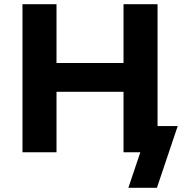

<svg xmlns="http://www.w3.org/2000/svg" viewBox="-20 -725 887 914"><path d="M591 169 648 0H569V-125H826L727 169ZM87 0V-705H249V-425H568V-705H730V0H568V-288H249V0Z"/></svg>

Font: Nunito Sans 8pt ExtraBold
Style: Regular
Weight: 800
Version: Version 3.101;gftools[0.9.27]